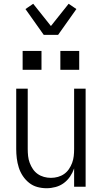

<svg xmlns="http://www.w3.org/2000/svg" viewBox="-20 -990 540 1018"><path d="M227 8Q202 8 178 1.5Q154 -5 134.5 -20.5Q115 -36 101 -57Q87 -78 79.5 -102Q72 -126 69 -150.5Q66 -175 66 -200V-520H127V-200Q127 -181 129 -162.5Q131 -144 137.5 -126.5Q144 -109 154.5 -93.5Q165 -78 180 -67.5Q195 -57 213 -52Q231 -47 250 -47Q269 -47 287 -52Q305 -57 320 -67.5Q335 -78 345.5 -93.5Q356 -109 362.5 -126.5Q369 -144 371 -162.5Q373 -181 373 -200V-520H434V0H373V-97Q365 -74 351.5 -54Q338 -34 318.5 -19.5Q299 -5 275 1.5Q251 8 227 8ZM300 -620V-720H400V-620ZM100 -620V-720H200V-620ZM212 -805 115 -942 156 -970 250 -852 344 -970 385 -942 288 -805Z"/></svg>

Font: Iosevka Fixed SS04 Light
Style: Regular
Weight: 300
Monospace: yes
Designer: Belleve Invis
Foundry: Belleve Invis
Version: Version 32.5.0